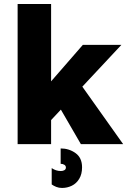

<svg xmlns="http://www.w3.org/2000/svg" viewBox="-20 -723 643 963"><path d="M212.9 -95.7V-288.1L395.5 -498H588.9ZM68.4 0V-703.1H236.3V0ZM385.7 0 264.6 -209 368.2 -323.2 597.7 0ZM291 219.7Q275.4 219.7 262.2 214.4Q249 209 239.3 202.1V120.1Q260.7 134.8 285.2 134.8Q295.9 134.8 303.2 130.4Q310.5 126 310.5 117.2Q310.5 108.4 302.7 103.5Q294.9 98.6 284.2 98.6V21.5Q326.2 21.5 358.9 44.9Q391.6 68.4 391.6 116.2Q391.6 150.4 377.4 173.8Q363.3 197.3 340.3 208.5Q317.4 219.7 291 219.7Z"/></svg>

Font: Sen ExtraBold
Style: Regular
Weight: 800
Version: Version 2.000;gftools[0.9.31]